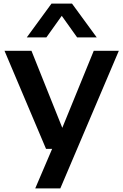

<svg xmlns="http://www.w3.org/2000/svg" viewBox="-20 -828 686 1068"><path d="M236 0 5 -545.5H155L326.5 -117L501.5 -545.5H641L315.5 220H176L270 0ZM129 -620 266.5 -808H380.5L518 -620H409L323.5 -740L238 -620Z"/></svg>

Font: Encode Sans Exp SmBold
Style: Regular
Weight: 600
Width: 7
Designer: Multiple Designers
Foundry: Impallari Type
Version: Version 3.002; ttfautohint (v1.8.3) -l 8 -r 50 -G 200 -x 14 